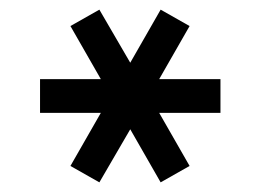

<svg xmlns="http://www.w3.org/2000/svg" viewBox="-20 -748 540 398"><path d="M126 -404 189 -514H63V-584H189L126 -694L186 -728L250 -618L313 -728L373 -694L310 -584H437V-514H310L373 -404L313 -370L250 -480L186 -370Z"/></svg>

Font: Freesentation 5 Medium
Style: Regular
Weight: 500
Designer: glyphs from Roboto by Christian Robertson / Hangul glyphs from Noto Sans CJK(Source Han Sans) by Jang Soo-young and Kang
Foundry: PT&
Version: Version 2.001